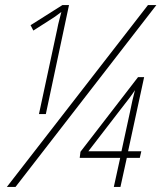

<svg xmlns="http://www.w3.org/2000/svg" viewBox="-20 -734 634 754"><path d="M205 -621 133 -286H160L251 -714H225L100 -635L111 -614L172 -653C190 -664 203 -673 221 -687C216 -666 209 -644 205 -621ZM7 0H41L594 -714H561ZM427 0H453L478 -114H529L535 -140H483L546 -431H522L296 -138L293 -114H452ZM327 -140 458 -310C480 -338 498 -361 510 -380C504 -358 496 -323 490 -292L457 -140Z"/></svg>

Font: Noto Sans Condensed Thin
Style: Italic
Weight: 100
Width: 3
Italic angle: -12°
Designer: Monotype Design Team
Foundry: Monotype Imaging Inc.
Version: Version 2.013